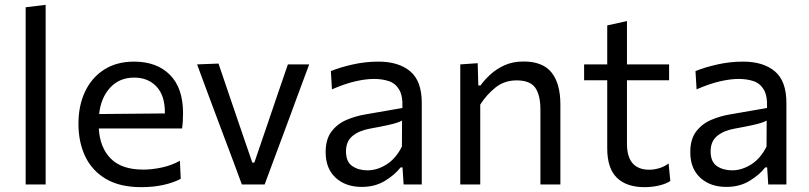

<svg xmlns="http://www.w3.org/2000/svg" viewBox="-20 -762 3341 793"><path d="M86 0V-732L168.5 -742V0Z M564 11Q475 11 417.5 -23Q360 -57 332 -116Q304 -175 304 -251Q304 -326 331.5 -384Q359 -442 410.5 -474.8Q462 -507.5 533.5 -507.5Q627.5 -507.5 681.8 -453Q736 -398.5 736 -294.5Q736 -258 732 -231.5H388Q392.5 -152.5 437.5 -107Q482.5 -61.5 572 -61.5Q607 -61.5 647.5 -70Q688 -78.5 723 -98L726.5 -23.5Q698 -8 656 1.5Q614 11 564 11ZM534.5 -441.5Q473 -441.5 434.8 -399.8Q396.5 -358 389.5 -291L661 -293.5Q661 -295 661 -297.5Q661 -368 626 -404.8Q591 -441.5 534.5 -441.5Z M979 0Q961.5 -46.5 944 -94.5Q926 -142 909 -187.5L876 -275.5Q855.5 -330 834.8 -385.8Q814 -441.5 794 -496L882.5 -499.5Q904 -436 925 -374.2Q946 -312.5 967.5 -249.5L1022 -90.5H1030.5L1085 -250Q1106.5 -313.5 1127.5 -375Q1148.5 -436 1169 -496H1257Q1236.5 -441 1215.8 -385.2Q1195 -329.5 1175 -274.5L1142 -185.5Q1124.5 -138.5 1107.5 -93Q1090.5 -47 1073 0Z M1474 10Q1407.5 10 1366.2 -28Q1325 -66 1325 -133.5Q1325 -187.5 1349.5 -219.2Q1374 -251 1411.2 -266.8Q1448.5 -282.5 1486.5 -289L1642 -316Q1644 -366.5 1628.5 -392.2Q1613 -418 1585.8 -427Q1558.5 -436 1525 -436Q1490.5 -436 1447.2 -426Q1404 -416 1351 -393L1346.5 -468.5Q1383 -483.5 1435.8 -495.5Q1488.5 -507.5 1543 -507.5Q1626.5 -507.5 1674.2 -467.5Q1722 -427.5 1722 -337V0H1647L1642.5 -70.5H1634.5Q1611.5 -40.5 1570.2 -15.2Q1529 10 1474 10ZM1498 -58.5Q1538 -58.5 1576.8 -83Q1615.5 -107.5 1640 -157L1640.5 -264Q1632.5 -259.5 1619.2 -255Q1606 -250.5 1579.8 -244.8Q1553.5 -239 1507 -230.5Q1464 -223 1436.5 -200.8Q1409 -178.5 1409 -137Q1409 -94 1434.8 -76.2Q1460.5 -58.5 1498 -58.5Z M1881 0V-496L1953 -501L1955.5 -409H1964.5Q1980.5 -431.5 2005.5 -454.5Q2030.5 -477.5 2064.5 -492.8Q2098.5 -508 2142.5 -508Q2221.5 -508 2258 -462.5Q2294.5 -417 2294.5 -330.5V0H2212V-309.5Q2212 -369 2190.8 -399.5Q2169.5 -430 2114 -430Q2063.5 -430 2026.8 -400.8Q1990 -371.5 1963.5 -330V0Z M2642 11Q2567.5 11 2527.8 -28Q2488 -67 2488 -149V-430.5H2392.5V-496H2488V-657L2569.5 -675V-496H2743.5V-430.5H2569.5V-168.5Q2569.5 -61 2662 -61Q2680.5 -61 2702.2 -67.2Q2724 -73.5 2741.5 -87L2748.5 -14.5Q2733 -3.5 2703.8 3.8Q2674.5 11 2642 11Z M2980 10Q2913.5 10 2872.2 -28Q2831 -66 2831 -133.5Q2831 -187.5 2855.5 -219.2Q2880 -251 2917.2 -266.8Q2954.5 -282.5 2992.5 -289L3148 -316Q3150 -366.5 3134.5 -392.2Q3119 -418 3091.8 -427Q3064.5 -436 3031 -436Q2996.5 -436 2953.2 -426Q2910 -416 2857 -393L2852.5 -468.5Q2889 -483.5 2941.8 -495.5Q2994.5 -507.5 3049 -507.5Q3132.5 -507.5 3180.2 -467.5Q3228 -427.5 3228 -337V0H3153L3148.5 -70.5H3140.5Q3117.5 -40.5 3076.2 -15.2Q3035 10 2980 10ZM3004 -58.5Q3044 -58.5 3082.8 -83Q3121.5 -107.5 3146 -157L3146.5 -264Q3138.5 -259.5 3125.2 -255Q3112 -250.5 3085.8 -244.8Q3059.5 -239 3013 -230.5Q2970 -223 2942.5 -200.8Q2915 -178.5 2915 -137Q2915 -94 2940.8 -76.2Q2966.5 -58.5 3004 -58.5Z"/></svg>

Font: Heraclito
Style: Regular
Weight: 400
Designer: Kostas Bartsokas (font) & Cristiano Sobral (main changes)
Foundry: Kostas Bartsokas (font) & Cristiano Sobral (main changes)
Version: Version 1.00;July 8, 2020;FontCreator 13.0.0.2655 64-bit